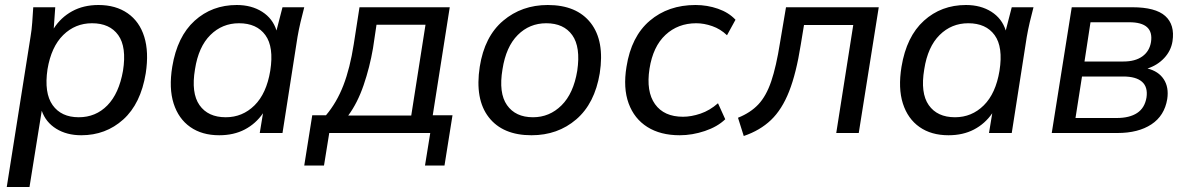

<svg xmlns="http://www.w3.org/2000/svg" viewBox="-20 -532 4752 768"><path d="M7 216 102 -384Q107 -413 109 -443Q111 -473 113 -503H201L195 -418Q223 -462 268.5 -487Q314 -512 374 -512Q443 -512 490.5 -479Q538 -446 557 -385Q576 -324 563 -239Q543 -117 473 -54Q403 9 305 9Q247 9 205 -17Q163 -43 147 -89L98 216ZM295 -63Q363 -63 409.5 -110.5Q456 -158 472 -249Q487 -344 453 -391.5Q419 -439 348 -439Q281 -439 233 -392Q185 -345 170 -255Q156 -160 190.5 -111.5Q225 -63 295 -63Z M857 9Q788 9 741 -24Q694 -57 674.5 -118Q655 -179 669 -265Q689 -386 758.5 -449Q828 -512 927 -512Q986 -512 1028.5 -485Q1071 -458 1086 -410L1110 -503H1197Q1189 -473 1182 -443Q1175 -413 1170 -384L1110 0H1019L1032 -79Q1003 -37 959 -14Q915 9 857 9ZM883 -63Q950 -63 998 -110.5Q1046 -158 1061 -249Q1076 -344 1041.5 -391.5Q1007 -439 936 -439Q869 -439 821.5 -392Q774 -345 760 -255Q744 -160 778 -111.5Q812 -63 883 -63Z M1197 130 1229 -71H1284Q1327 -122 1353.5 -190.5Q1380 -259 1395 -355L1418 -503H1779L1711 -71H1790L1758 130H1680L1701 0H1297L1276 130ZM1373 -70H1625L1682 -433H1486L1472 -339Q1459 -263 1434.5 -191.5Q1410 -120 1373 -70Z M2106 9Q1991 9 1935 -63Q1879 -135 1899 -265Q1918 -386 1992.5 -449Q2067 -512 2171 -512Q2287 -512 2343 -440Q2399 -368 2379 -239Q2359 -118 2285 -54.5Q2211 9 2106 9ZM2112 -63Q2178 -63 2226 -110.5Q2274 -158 2289 -249Q2303 -344 2269 -391.5Q2235 -439 2165 -439Q2098 -439 2051 -392Q2004 -345 1990 -255Q1974 -160 2008 -111.5Q2042 -63 2112 -63Z M2699 9Q2622 9 2569.5 -24Q2517 -57 2494.5 -118.5Q2472 -180 2486 -265Q2505 -386 2579 -449Q2653 -512 2762 -512Q2809 -512 2852 -497Q2895 -482 2922 -453L2888 -391Q2862 -416 2829 -427.5Q2796 -439 2765 -439Q2692 -439 2642 -392.5Q2592 -346 2578 -257Q2564 -166 2600 -115.5Q2636 -65 2712 -65Q2745 -65 2782 -77.5Q2819 -90 2852 -119L2881 -55Q2850 -25 2799.5 -8Q2749 9 2699 9Z M2955 12 2932 -61Q2982 -81 3013.5 -114.5Q3045 -148 3065 -207Q3085 -266 3100 -361L3124 -503H3495L3415 0H3325L3393 -432H3196L3183 -353Q3165 -239 3136.5 -166.5Q3108 -94 3064 -52Q3020 -10 2955 12Z M3774 9Q3705 9 3658 -24Q3611 -57 3591.5 -118Q3572 -179 3586 -265Q3606 -386 3675.5 -449Q3745 -512 3844 -512Q3903 -512 3945.5 -485Q3988 -458 4003 -410L4027 -503H4114Q4106 -473 4099 -443Q4092 -413 4087 -384L4027 0H3936L3949 -79Q3920 -37 3876 -14Q3832 9 3774 9ZM3800 -63Q3867 -63 3915 -110.5Q3963 -158 3978 -249Q3993 -344 3958.5 -391.5Q3924 -439 3853 -439Q3786 -439 3738.5 -392Q3691 -345 3677 -255Q3661 -160 3695 -111.5Q3729 -63 3800 -63Z M4187 0 4267 -503H4509Q4602 -503 4641 -468Q4680 -433 4670 -367Q4664 -329 4637 -300Q4610 -271 4570 -258Q4614 -247 4635 -215Q4656 -183 4649 -136Q4638 -69 4585.5 -34.5Q4533 0 4450 0ZM4318 -286H4474Q4521 -286 4549.5 -306.5Q4578 -327 4584 -364Q4596 -443 4497 -443H4342ZM4282 -60H4447Q4498 -60 4528.5 -80Q4559 -100 4566 -142Q4572 -184 4548 -205Q4524 -226 4473 -226H4308Z"/></svg>

Font: Mulish Medium
Style: Italic
Weight: 500
Italic angle: -9°
Designer: Vernon Adams
Foundry: Vernon Adams
Version: Version 3.603; ttfautohint (v1.8.3)